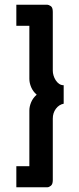

<svg xmlns="http://www.w3.org/2000/svg" viewBox="-20 -760 333 811"><path d="M49 -651V-740H180Q185 -740 194 -734.5Q203 -729 203 -710V-461Q203 -452 206 -441.5Q209 -431 215 -421.5Q221 -412 229.5 -406Q238 -400 249 -400V-322Q229 -318 216 -300.5Q203 -283 203 -259V1Q203 18 195 24.5Q187 31 180 31H49V-58H104V-293Q104 -310 111.5 -328Q119 -346 135 -360Q119 -374 111.5 -392Q104 -410 104 -427V-651Z"/></svg>

Font: IngvarSans
Style: Regular
Weight: 600
Version: Version 3.000